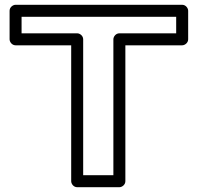

<svg xmlns="http://www.w3.org/2000/svg" viewBox="-20 -756 829 801"><path d="M715 -617H478C463 -617 453 -603 453 -592V-25H327V-592C327 -607 313 -617 302 -617H70V-686H715ZM740 -567C751 -567 765 -577 765 -592V-711C765 -722 755 -736 740 -736H45C34 -736 20 -726 20 -711V-592C20 -581 30 -567 45 -567H277V0C277 11 287 25 302 25H478C489 25 503 15 503 0V-567Z"/></svg>

Font: Asimov
Style: XWidOu
Weight: 500
Designer: Google
Version: Version 2.000980; 2014